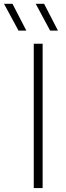

<svg xmlns="http://www.w3.org/2000/svg" viewBox="-74 -964 337 984"><path d="M99 0V-740H144.5V0ZM183 -807 109 -944.5H152L223 -807ZM21 -807 -53.5 -944.5H-10L61 -807Z"/></svg>

Font: Encode Sans SmExp XLt
Style: Regular
Weight: 200
Width: 6
Designer: Multiple Designers
Foundry: Impallari Type
Version: Version 3.002; ttfautohint (v1.8.3) -l 8 -r 50 -G 200 -x 14 